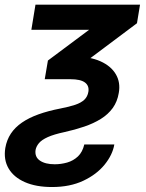

<svg xmlns="http://www.w3.org/2000/svg" viewBox="-28 -562 608 799"><path d="M119.6 -542.5H554.7L542 -465.3L231 -232.4H158.2L171.4 -310.1L342.8 -438H102.5ZM120.1 61.5Q115.7 90.8 137.9 106.2Q160.2 121.6 199.7 121.6Q226.1 121.6 251.7 114.3Q277.3 106.9 296.4 88.9Q315.4 70.8 322.8 39.1H447.8Q440.4 82.5 407.2 123.3Q374 164.1 318.6 190.2Q263.2 216.3 188.5 216.3Q121.6 216.3 75.2 195.8Q28.8 175.3 7.6 138.7Q-13.7 102.1 -5.9 53.7Q0 20 17.3 -6.1Q34.7 -32.2 63.5 -52Q92.3 -71.8 132.3 -86.2Q172.4 -100.6 223.1 -110.4Q260.7 -117.7 285.2 -126Q309.6 -134.3 323 -147Q336.4 -159.7 339.8 -180.2Q343.8 -205.1 325.4 -218.8Q307.1 -232.4 264.6 -232.4H208.5L228 -326.7H280.3Q346.2 -326.7 390.1 -306.9Q434.1 -287.1 454.1 -252.9Q474.1 -218.8 466.3 -175.3Q460.4 -139.2 441.2 -112.5Q421.9 -85.9 391.6 -67.1Q361.3 -48.3 322.8 -35.2Q284.2 -22 239.7 -12.2Q196.3 -2.9 170.9 8.5Q145.5 20 134.3 33.4Q123 46.9 120.1 61.5Z"/></svg>

Font: Inter 16pt SemiBold
Style: Italic
Weight: 600
Italic angle: -9.3988°
Version: Version 4.001;git-66647c0bb